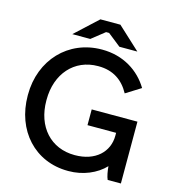

<svg xmlns="http://www.w3.org/2000/svg" viewBox="-126 -980 997 1095"><g transform="rotate(15 372.5 -432.5)"><path d="M198 -751H304L381 -812H399L476 -751H582L449 -874H331ZM375 9H379C463 9 542 -24 592 -77C594 -50 600 -17 608 0H686V-365H416V-272H585V-255C585 -159 511 -88 390 -88H389C247 -88 153 -193 153 -347V-352C153 -505 247 -613 388 -613H390C477 -613 536 -572 574 -502L662 -557C608 -647 512 -710 386 -710H385C187 -710 43 -558 43 -352V-348C43 -141 180 9 375 9Z"/></g></svg>

Font: Fixel Display Medium
Style: Regular
Weight: 500
Designer: AlfaBravo + MacPaw
Foundry: Kyrylo Tkachov, Marchela Mozhyna, Serhii Makarenko, Maria Weinstein, Zakhar Kryvoshyya
Version: Version 1.211